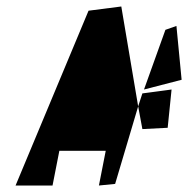

<svg xmlns="http://www.w3.org/2000/svg" viewBox="-20 -572 580 592"><path d="M28 0H142L163 -107H306L285 0L335 -5L406 -244L354 -552L253 -539ZM406 -244 419 -174 497 -178 509 -296 419 -284ZM424 -296 540 -326 524 -492 490 -480Z"/></svg>

Font: Corrode
Style: Ita
Weight: 400
Designer: Mew Too
Version: Version 0.532